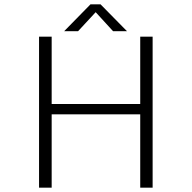

<svg xmlns="http://www.w3.org/2000/svg" viewBox="-20 -870 890 890"><path d="M568.5 -725.5H504L423.5 -813.5L342 -725.5H277.5L399.5 -850H446ZM630 -700H687.5V0H630V-340H219.5V0H161V-700H219.5V-388H630Z"/></svg>

Font: League Mono Wide UltraLight
Style: Regular
Weight: 200
Width: 8
Designer: Tyler Finck
Foundry: The League of Moveable Type / Tyler Finck
Version: Version 2.210